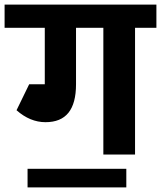

<svg xmlns="http://www.w3.org/2000/svg" viewBox="-45 -673 701 836"><path d="M-25 -552V-653H353V-552ZM150 -305V-630H286V-305ZM153 -141V-261Q176 -261 188.5 -271.5Q201 -282 201 -306H286Q286 -223 253 -182Q220 -141 153 -141ZM27 -193 79 -291Q125 -261 153 -261V-141Q86 -141 27 -193ZM27 -193 82 -306H222V-201ZM405 0V-639H543V0ZM313 -552V-653H636V-552ZM75 143V62H505V143Z"/></svg>

Font: Akshar Light SemiBold
Style: Regular
Weight: 600
Version: Version 1.100